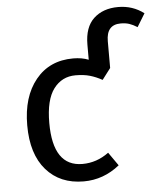

<svg xmlns="http://www.w3.org/2000/svg" viewBox="-54 -797 729 857"><g transform="rotate(-5 311.0 -369.0)"><path d="M287 12Q181 12 119 -59Q57 -130 57 -259Q57 -387 119 -463Q181 -539 287 -539Q326 -539 356 -527V-594Q356 -673 397.5 -711.5Q439 -750 507 -750Q572 -750 622 -712L586 -653Q567 -665 550.5 -670.5Q534 -676 512 -676Q448 -676 448 -602V-482L410 -432Q383 -447 355.5 -455Q328 -463 291 -463Q230 -463 193 -414Q156 -365 156 -261Q156 -66 288 -66Q352 -66 406 -106L448 -46Q376 12 287 12Z"/></g></svg>

Font: Trujillo
Style: Regular
Weight: 400
Designer: Fira Sans original fonts by bBox Type GmbH, Carrois Corporate GbR, & Edenspiekermann AG / Changes by Cristiano Sobral
Foundry: Fira Sans original fonts by bBox Type GmbH, Carrois Corporate GbR, & Edenspiekermann AG / Changes by Cristiano Sobral
Version: Version 4.301;October 17, 2021;FontCreator 14.0.0.2814 64-bi